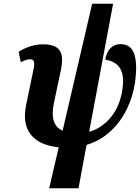

<svg xmlns="http://www.w3.org/2000/svg" viewBox="-20 -780 748 1027"><path d="M243 227 294 8Q189 -3 144 -61Q99 -119 120 -220L161 -417Q165 -437 161.5 -450Q158 -463 139 -463Q121 -463 91 -447L80 -503Q106 -520 140 -531.5Q174 -543 211 -543Q249 -543 274.5 -531Q300 -519 308.5 -489.5Q317 -460 306 -407L268 -227Q244 -112 315 -81L473 -760H585L457 -75Q527 -95 575 -155.5Q623 -216 635 -304Q643 -359 632.5 -391.5Q622 -424 598.5 -440Q575 -456 543 -461Q550 -503 572 -523.5Q594 -544 624 -544Q680 -544 698 -491.5Q716 -439 702 -338Q691 -263 658 -195.5Q625 -128 570.5 -77.5Q516 -27 443 -5L400 227Z"/></svg>

Font: Noto Serif ExtraCondensed ExtraBold
Style: Italic
Weight: 800
Width: 2
Italic angle: -12°
Designer: Monotype Design Team
Foundry: Monotype Imaging Inc.
Version: Version 2.013